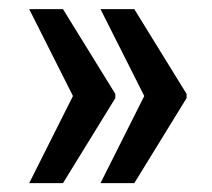

<svg xmlns="http://www.w3.org/2000/svg" viewBox="-20 -477 475 430"><path d="M45.4 -66.9 144.5 -264.2 238.3 -263.7V-257.3L121.1 -66.9ZM45.4 -456.5H121.1L238.3 -266.6V-260.3L144.5 -259.8ZM205.1 -66.9 304.2 -264.2 397.9 -263.7V-257.3L280.8 -66.9ZM205.1 -456.5H280.8L397.9 -266.6V-260.3L304.2 -259.8Z"/></svg>

Font: Roboto Condensed Medium
Style: Regular
Weight: 500
Designer: Christian Robertson
Foundry: Google
Version: Version 3.0